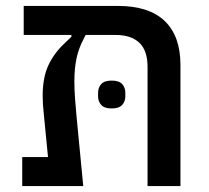

<svg xmlns="http://www.w3.org/2000/svg" viewBox="-20 -628 706 648"><path d="M55 -98H142L128 -241Q126 -258 125 -274Q124 -290 124 -304Q124 -366 143 -407Q162 -448 197 -481L221 -504V-510H60V-608H378Q483 -608 536 -557Q589 -506 589 -409V0H478V-402Q478 -458 450 -484Q422 -510 371 -510H269L262 -496Q245 -464 238 -430Q231 -396 231 -354Q231 -328 233 -299Q235 -270 238 -238L261 0H55ZM357 -262Q332 -262 321.5 -274Q311 -286 311 -303V-315Q311 -332 321.5 -344Q332 -356 357 -356Q382 -356 392.5 -344Q403 -332 403 -315V-303Q403 -286 392.5 -274Q382 -262 357 -262Z"/></svg>

Font: IBM Plex Sans Hebrew Medium
Style: Regular
Weight: 500
Designer: Mike Abbink, Paul van der Laan, Pieter van Rosmalen, Yanek Iontef
Foundry: Bold Monday
Version: Version 1.2